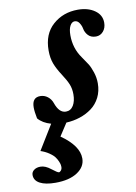

<svg xmlns="http://www.w3.org/2000/svg" viewBox="-161 -498 566 802"><g transform="rotate(-10 122.5 -97.0)"><path d="M9.3 251Q-33.2 251 -56.6 238.5Q-80.1 226.1 -80.1 202.6Q-80.1 189.9 -69.3 181.9Q-58.6 173.8 -42 173.8Q-21 173.8 2 192.4Q24.9 210.4 30.8 210.4Q34.7 210.4 39.6 204.6Q44.4 198.7 44.4 189.9Q44.4 186.5 43.7 181.4Q43 176.3 38.6 165.8Q34.2 155.3 27.1 146Q20 136.7 4.9 126.5Q-10.3 116.2 -30.3 109.4L33.7 4.9Q-1.5 -4.9 -20.5 -27.3Q-26.4 -56.6 -26.4 -74.7Q-26.4 -116.7 8.3 -116.7Q25.9 -116.7 39.8 -106Q53.7 -95.2 59.6 -78.1Q74.7 -34.2 103.5 -34.2Q124 -34.2 135.3 -52.7Q146.5 -71.3 146.5 -100.1Q146.5 -124 138.7 -143.1Q130.9 -162.1 113.3 -189Q94.7 -217.3 85.4 -241.7Q76.2 -266.1 76.2 -297.9Q76.2 -367.7 119.6 -406.2Q163.1 -444.8 225.6 -444.8Q268.6 -444.8 296.9 -425Q325.2 -405.3 325.2 -372.6Q325.2 -350.1 312.7 -335.7Q300.3 -321.3 281.7 -321.3Q260.7 -321.3 248.8 -334Q236.8 -346.7 233.9 -363.8Q231.4 -376.5 223.9 -387.9Q216.3 -399.4 204.6 -399.4Q192.4 -399.4 184.6 -385Q176.8 -370.6 176.8 -344.7Q176.8 -289.6 207.5 -246.6Q223.1 -224.6 231.4 -211.2Q239.7 -197.8 247.3 -174.8Q254.9 -151.9 254.9 -127.9Q254.9 -94.7 241.5 -68.1Q228 -41.5 205.3 -24.9Q182.6 -8.3 155 0.7Q127.4 9.8 97.2 11.2L62.5 64.5Q136.7 116.2 136.7 169.9Q136.7 205.6 102.3 228.3Q67.9 251 9.3 251Z"/></g></svg>

Font: Elstob ExtraBold
Style: Italic
Weight: 800
Italic angle: -20°
Designer: Peter S. Baker
Version: Version 1.015